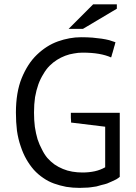

<svg xmlns="http://www.w3.org/2000/svg" viewBox="-20 -870 638 901"><path d="M313.5 -294.9Q353.5 -290 473.6 -275.4Q473.6 -227.5 473.6 -85Q451.2 -72.3 424.8 -66.4Q397.5 -60.5 367.2 -60.5Q342.8 -60.5 319.3 -64.5Q295.9 -68.4 275.4 -77.1Q253.9 -85.9 235.4 -98.6Q217.8 -111.3 202.1 -128.9Q187.5 -146.5 176.8 -168.9Q165 -190.4 156.2 -216.8Q148.4 -243.2 143.6 -274.4Q139.6 -305.7 139.6 -341.8Q139.6 -380.9 144.5 -414.1Q150.4 -447.3 160.2 -474.6Q169.9 -501 183.6 -522.5Q196.3 -544.9 212.9 -561.5Q228.5 -577.1 247.1 -588.9Q265.6 -600.6 286.1 -608.4Q306.6 -616.2 327.1 -619.1Q346.7 -623 367.2 -623Q411.1 -623 444.3 -617.2Q477.5 -611.3 501 -600.6Q501 -600.6 502 -601.6Q502 -601.6 502 -602.5Q502 -602.5 502.9 -603.5Q502.9 -603.5 502.9 -604.5Q502.9 -604.5 502.9 -605.5Q502.9 -605.5 502.9 -606.4Q502.9 -606.4 503.9 -607.4Q503.9 -607.4 503.9 -608.4Q503.9 -608.4 503.9 -609.4Q503.9 -609.4 504.9 -610.4Q504.9 -610.4 504.9 -611.3Q504.9 -611.3 504.9 -612.3Q504.9 -612.3 504.9 -613.3Q504.9 -613.3 505.9 -614.3Q505.9 -614.3 505.9 -615.2Q505.9 -615.2 505.9 -616.2Q505.9 -616.2 505.9 -616.2Q505.9 -616.2 506.8 -617.2Q506.8 -617.2 506.8 -618.2Q506.8 -618.2 506.8 -619.1Q506.8 -619.1 506.8 -620.1Q506.8 -620.1 507.8 -621.1Q507.8 -621.1 507.8 -621.1Q507.8 -621.1 507.8 -622.1Q507.8 -622.1 508.8 -624Q508.8 -624 508.8 -625Q508.8 -625 508.8 -626Q508.8 -626 508.8 -626Q508.8 -627 509.8 -627.9Q509.8 -627.9 509.8 -628.9Q509.8 -628.9 509.8 -628.9Q509.8 -628.9 510.7 -630.9Q510.7 -630.9 510.7 -631.8Q510.7 -631.8 510.7 -631.8Q510.7 -631.8 510.7 -633.8Q510.7 -633.8 511.7 -633.8Q511.7 -634.8 511.7 -635.7Q511.7 -635.7 511.7 -635.7Q511.7 -636.7 512.7 -637.7Q512.7 -637.7 512.7 -637.7Q512.7 -637.7 512.7 -638.7Q512.7 -638.7 512.7 -639.6Q512.7 -639.6 512.7 -639.6Q512.7 -639.6 513.7 -641.6Q513.7 -641.6 513.7 -642.6Q513.7 -642.6 513.7 -643.6Q513.7 -643.6 514.6 -644.5Q514.6 -644.5 514.6 -645.5Q514.6 -645.5 514.6 -646.5Q514.6 -646.5 514.6 -647.5Q514.6 -647.5 515.6 -648.4Q515.6 -648.4 515.6 -649.4Q515.6 -649.4 515.6 -650.4Q515.6 -650.4 516.6 -651.4Q516.6 -651.4 516.6 -651.4Q516.6 -651.4 516.6 -652.3Q516.6 -652.3 516.6 -653.3Q516.6 -653.3 516.6 -654.3Q516.6 -654.3 517.6 -655.3Q517.6 -655.3 517.6 -656.2Q517.6 -656.2 517.6 -656.2Q517.6 -656.2 518.6 -658.2Q518.6 -658.2 518.6 -658.2Q518.6 -658.2 518.6 -659.2Q518.6 -659.2 518.6 -660.2Q518.6 -660.2 518.6 -660.2Q518.6 -660.2 519.5 -662.1Q519.5 -662.1 519.5 -663.1Q519.5 -663.1 519.5 -664.1Q519.5 -664.1 519.5 -664.1Q519.5 -664.1 520.5 -666Q520.5 -666 520.5 -667Q520.5 -667 520.5 -668Q520.5 -668 521.5 -668.9Q521.5 -668.9 521.5 -669.9Q521.5 -669.9 521.5 -670.9Q521.5 -670.9 521.5 -671.9Q507.8 -676.8 492.2 -681.6Q476.6 -685.5 457 -688.5Q437.5 -691.4 414.1 -693.4Q389.6 -695.3 360.4 -695.3Q333 -695.3 306.6 -690.4Q279.3 -685.5 252 -675.8Q224.6 -666 200.2 -650.4Q175.8 -634.8 153.3 -613.3Q130.9 -591.8 113.3 -564.5Q95.7 -537.1 82 -503.9Q68.4 -470.7 61.5 -429.7Q54.7 -388.7 54.7 -341.8Q54.7 -296.9 59.6 -256.8Q65.4 -216.8 77.1 -183.6Q87.9 -150.4 103.5 -123Q119.1 -95.7 138.7 -73.2Q159.2 -50.8 182.6 -35.2Q206.1 -18.6 233.4 -8.8Q260.7 1 291 6.8Q321.3 11.7 353.5 11.7Q367.2 11.7 379.9 10.7Q393.6 10.7 406.2 8.8Q418.9 6.8 432.6 4.9Q445.3 2 457 -2Q470.7 -4.9 482.4 -8.8Q494.1 -13.7 504.9 -18.6Q515.6 -23.4 525.4 -28.3Q535.2 -34.2 542 -40Q542 -140.6 542 -340.8Q484.4 -340.8 312.5 -340.8Q312.5 -337.9 312.5 -332Q312.5 -326.2 312.5 -317.4Q312.5 -308.6 313.5 -302.7Q313.5 -296.9 313.5 -294.9ZM301.8 -734.4Q318.4 -734.4 369.1 -734.4Q409.2 -757.8 528.3 -829.1Q528.3 -834 528.3 -849.6Q500 -849.6 417 -849.6Q388.7 -821.3 301.8 -734.4Z"/></svg>

Font: Aptus Gothic JP
Style: Medium
Weight: 400
Designer: Fuminori Ogawa / Motoya
Version: Version 1